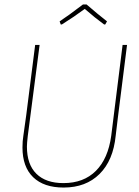

<svg xmlns="http://www.w3.org/2000/svg" viewBox="-20 -839 623 863"><path d="M253 -729 248 -743Q285 -767 353 -819H369Q421 -774 461 -743L453 -729H448Q408 -758 361 -799Q314 -764 258 -729ZM551 -637 510 -312 500 -229Q489 -118 427.5 -57Q366 4 266 4Q177 4 129 -42.5Q81 -89 81 -176Q81 -205 85 -229L98 -322L138 -637H158L105 -229Q101 -195 101 -180Q101 -100 143.5 -58Q186 -16 265 -16Q356 -16 411 -71Q466 -126 480 -229L531 -637Z"/></svg>

Font: Alegreya Sans Thin
Style: Italic
Weight: 100
Italic angle: -7°
Designer: Juan Pablo del Peral
Foundry: Huerta Tipografica
Version: Version 2.007